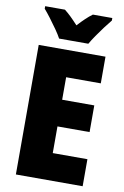

<svg xmlns="http://www.w3.org/2000/svg" viewBox="-100 -984 675 1042"><g transform="rotate(10 237.5 -463.5)"><path d="M432 0H64V-714H432V-567H241V-443H418V-296H241V-149H432ZM167 -767Q157 -786 137.5 -814Q118 -842 97.5 -869Q77 -896 62 -913V-927H171Q189 -913 207 -895.5Q225 -878 247 -854Q269 -878 288 -896Q307 -914 325 -927H432V-913Q417 -895 397 -868.5Q377 -842 358.5 -815Q340 -788 328 -767Z"/></g></svg>

Font: Noto Sans Kannada Condensed Black
Style: Regular
Weight: 900
Width: 3
Designer: Jelle Bosma - Monotype Design Team
Foundry: Monotype Imaging Inc.
Version: Version 2.005; ttfautohint (v1.8.4.7-5d5b)